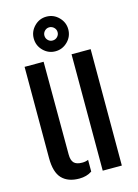

<svg xmlns="http://www.w3.org/2000/svg" viewBox="-123 -881 685 956"><g transform="rotate(-15 219.0 -403.0)"><path d="M44.5 -129.5V-600H142.5L143.5 -121.5Q143.5 -92 156.2 -78.5Q169 -65 198.5 -65Q216.5 -65 230 -71V-10.5Q202.5 8 164.5 8Q106.5 8 75.5 -24.2Q44.5 -56.5 44.5 -129.5ZM286.5 0V-600H385V0ZM213.5 -635Q177.5 -635 151.2 -661.2Q125 -687.5 125 -724.5Q125 -760.5 151 -787Q177 -813.5 213.5 -813.5Q250.5 -813.5 276.8 -787Q303 -760.5 303 -724.5Q303 -687.5 276.5 -661.2Q250 -635 213.5 -635ZM213.5 -690.5Q228 -690.5 238 -700.5Q248 -710.5 248 -724.5Q248 -738.5 237.8 -748.5Q227.5 -758.5 213.5 -758.5Q200 -758.5 190 -748.5Q180 -738.5 180 -724.5Q180 -710.5 189.8 -700.5Q199.5 -690.5 213.5 -690.5Z"/></g></svg>

Font: Big Shoulders Stencil Text SemiBold
Style: Regular
Weight: 600
Designer: Patric King
Foundry: XO Type Co
Version: Version 1.000